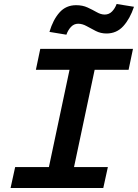

<svg xmlns="http://www.w3.org/2000/svg" viewBox="-20 -943 692 963"><path d="M203 0 351 -698H477L329 0ZM182 -698H647L625 -593H160ZM56 -105H521L498 0H33ZM313 -769 228 -783Q246 -844 278.5 -880.5Q311 -917 362 -917Q394 -917 419 -905.5Q444 -894 465 -882Q486 -870 505 -870Q527 -870 542 -885.5Q557 -901 565 -923L652 -909Q632 -849 598.5 -812Q565 -775 514 -775Q485 -775 460.5 -787.5Q436 -800 414.5 -812Q393 -824 372 -824Q351 -824 336 -808Q321 -792 313 -769Z"/></svg>

Font: Azeret Mono Thin Medium
Style: Italic
Weight: 500
Italic angle: -12°
Version: Version 1.002